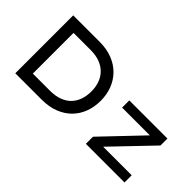

<svg xmlns="http://www.w3.org/2000/svg" viewBox="-50 -1171 1641 1641"><g transform="rotate(45 770.5 -350.0)"><path d="M145 0V-700H464Q551 -700 618.5 -673.5Q686 -647 733 -599Q780 -551 804 -487.5Q828 -424 828 -350Q828 -275 804 -211Q780 -147 733.5 -100Q687 -53 619 -26.5Q551 0 464 0ZM253 -93 250 -104H459Q524 -104 572.5 -122Q621 -140 652.5 -173Q684 -206 699.5 -251Q715 -296 715 -350Q715 -403 699.5 -447.5Q684 -492 652 -525.5Q620 -559 572 -577.5Q524 -596 459 -596H247L253 -605ZM998 0V-86L1343 -448L1353 -438H998V-525H1459V-441L1117 -84L1104 -87H1465V0Z"/></g></svg>

Font: Lexend Giga
Style: Regular
Weight: 400
Designer: Bonnie Shaver-Troup, Thomas Jockin
Foundry: Lexend
Version: Version 1.007